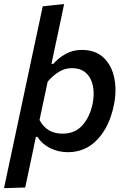

<svg xmlns="http://www.w3.org/2000/svg" viewBox="-38 -764 650 979"><path d="M-17.5 195.5Q-6 141 5.2 88.2Q16.5 35.5 29.5 -25.5L129 -493.5Q142.5 -555.5 155 -614.8Q167.5 -674 180 -732L289 -743.5Q276.5 -683.5 263.5 -621.8Q250.5 -560 236 -493.5L224.5 -438.5H234Q260 -468.5 296.8 -489Q333.5 -509.5 378.5 -509.5Q449 -509.5 490.5 -469.8Q532 -430 545 -365Q558 -300 542 -225Q519.5 -117.5 458.8 -52.8Q398 12 308 12Q259.5 12 218 -8.5Q176.5 -29 153 -66H145L135.5 -20.5Q123.5 37 112.8 87.2Q102 137.5 90.5 192ZM280.5 -82.5Q345 -82.5 382.8 -125.8Q420.5 -169 434 -233.5Q444 -282 436.2 -323.8Q428.5 -365.5 401.5 -391Q374.5 -416.5 327.5 -416.5Q294 -416.5 263.2 -398.2Q232.5 -380 205 -347.5L163.5 -152Q200.5 -82.5 280.5 -82.5Z"/></svg>

Font: Commissioner Medium
Style: Italic
Weight: 500
Italic angle: -12°
Designer: Kostas Bartsokas
Foundry: Kostas Bartsokas
Version: Version 1.000; ttfautohint (v1.8.3)